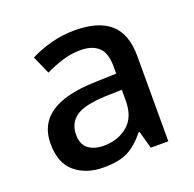

<svg xmlns="http://www.w3.org/2000/svg" viewBox="-104 -656 782 773"><g transform="rotate(-20 287.0 -269.5)"><path d="M292 -549Q393 -549 443.5 -504.5Q494 -460 494 -365V0H419L398 -75H394Q359 -31 320.5 -10.5Q282 10 214 10Q141 10 93 -29.5Q45 -69 45 -153Q45 -235 107 -278Q169 -321 298 -325L390 -328V-358Q390 -417 363 -441.5Q336 -466 287 -466Q246 -466 208 -454Q170 -442 135 -425L101 -502Q139 -522 188.5 -535.5Q238 -549 292 -549ZM317 -257Q225 -253 189.5 -226.5Q154 -200 154 -152Q154 -110 179 -91Q204 -72 244 -72Q306 -72 347.5 -107Q389 -142 389 -212V-259Z"/></g></svg>

Font: Noto Sans Myanmar Medium
Style: Regular
Weight: 500
Designer: Monotype Design Team
Foundry: Monotype Imaging Inc.
Version: Version 2.107; ttfautohint (v1.8.4.7-5d5b)